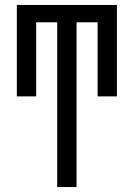

<svg xmlns="http://www.w3.org/2000/svg" viewBox="-20 -755 540 775"><path d="M211 0V-665H126V-366H48V-735H452V-366H374V-665H289V0Z"/></svg>

Font: Iosevka MaddieWtf
Style: Regular
Weight: 400
Monospace: yes
Designer: Belleve Invis
Foundry: Belleve Invis
Version: Version 31.3.0; ttfautohint (v1.8.3)